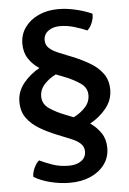

<svg xmlns="http://www.w3.org/2000/svg" viewBox="-56 -737 598 887"><g transform="rotate(-5 243.0 -294.0)"><path d="M418 -37.5Q418 5.5 394.2 38.2Q370.5 71 328.8 89.5Q287 108 232 108Q189 108 143.2 96.8Q97.5 85.5 66 66Q65.5 46.5 75.8 24.5Q86 2.5 99 -7.5Q124 5 158.8 17Q193.5 29 234 29Q270.5 29 292.2 13Q314 -3 314 -30Q314 -52.5 297.5 -67.8Q281 -83 251 -94.5L193 -118Q150.5 -135 113.8 -156.5Q77 -178 54.5 -208.8Q32 -239.5 32 -284.5Q32 -331.5 62.2 -369.5Q92.5 -407.5 137.5 -432.5Q107 -452.5 88 -481.5Q69 -510.5 69 -550.5Q69 -593.5 92.5 -626.2Q116 -659 156.2 -677.5Q196.5 -696 247.5 -696Q287.5 -696 330.2 -685.8Q373 -675.5 404 -661Q405 -641.5 396.2 -619.5Q387.5 -597.5 373.5 -586Q347.5 -597.5 314.8 -607.2Q282 -617 249 -617Q216 -617 194.5 -601Q173 -585 173 -558Q173 -535.5 189.2 -520.8Q205.5 -506 235.5 -494L294 -470.5Q336 -453.5 372.8 -432Q409.5 -410.5 432.2 -379.8Q455 -349 455 -304.5Q455 -257 424.5 -219Q394 -181 349 -156.5Q379.5 -135.5 398.8 -106.5Q418 -77.5 418 -37.5ZM238 -207 276 -192Q307.5 -207.5 330 -231.8Q352.5 -256 352.5 -288.5Q352.5 -323 321.2 -344.2Q290 -365.5 249 -381.5L210.5 -396.5Q179.5 -381.5 157 -357Q134.5 -332.5 134.5 -300.5Q134.5 -265.5 165 -244.5Q195.5 -223.5 238 -207Z"/></g></svg>

Font: Signika SC
Style: Regular
Weight: 400
Designer: Anna Giedryś
Foundry: Anna Giedryś
Version: Version 2.000; ttfautohint (v1.8.3) -l 8 -r 50 -G 200 -x 9 -